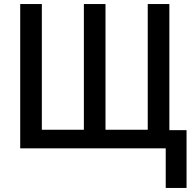

<svg xmlns="http://www.w3.org/2000/svg" viewBox="-20 -734 966 950"><path d="M903 -90V196H800V0H80V-714H187V-92H395V-714H502V-92H711V-714H818V-90Z"/></svg>

Font: Noto Sans Display SemiCondensed Medium
Style: Regular
Weight: 500
Width: 4
Designer: Monotype Design Team
Foundry: Monotype Imaging Inc.
Version: Version 2.003